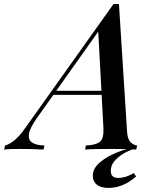

<svg xmlns="http://www.w3.org/2000/svg" viewBox="-109 -733 766 941"><path d="M73 -156Q38 -107 33 -77.5Q28 -48 48 -34.5Q68 -21 109 -20L104 0Q71 -2 41 -2.5Q11 -3 -16 -3Q-40 -3 -56.5 -2.5Q-73 -2 -89 0L-84 -20Q-69 -24 -53.5 -34Q-38 -44 -19.5 -63Q-1 -82 20 -113L447 -713Q454 -713 460.5 -713Q467 -713 474 -713L514 -84Q517 -48 532.5 -34.5Q548 -21 563 -20L559 0Q537 -2 503 -2.5Q469 -3 438 -3Q399 -3 364 -2.5Q329 -2 308 0L312 -20Q360 -22 380 -37.5Q400 -53 398 -104L372 -587L388 -600ZM158 -288H450L442 -268H140ZM548 -3Q521 5 495 20.5Q469 36 451.5 57Q434 78 434 105Q434 139 471 139Q490 139 511 132Q532 125 547 115L558 132Q525 161 491 174.5Q457 188 423 188Q385 188 365.5 172Q346 156 346 129Q346 96 373 70Q400 44 439 25.5Q478 7 514 -3Z"/></svg>

Font: Playfair Display Medium
Style: Italic
Weight: 500
Italic angle: -14°
Designer: Claus Eggers Sørensen
Foundry: Claus Eggers Sørensen
Version: Version 1.203